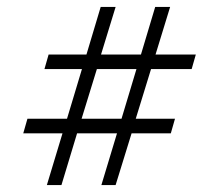

<svg xmlns="http://www.w3.org/2000/svg" viewBox="-20 -511 617 553"><path d="M415 -312 371 -169H484L472 -127H359L313 22H272L317 -127H202L157 22H115L160 -127H47L59 -169H173L216 -312H108L120 -354H229L270 -491H313L271 -354H386L427 -491H470L428 -354H544L532 -312ZM373 -312H259L215 -169H330Z"/></svg>

Font: Grenze Light
Style: Italic
Weight: 300
Italic angle: -10°
Designer: Renata Polastri
Foundry: Omnibus-Type
Version: Version 1.002; ttfautohint (v1.8)